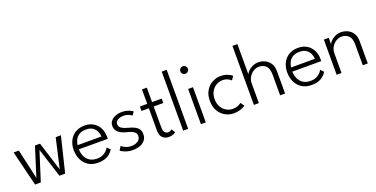

<svg xmlns="http://www.w3.org/2000/svg" viewBox="-22 -1390 4125 2104"><g transform="rotate(-20 2040.0 -338.0)"><path d="M306.5 -339.5 198.5 0H131.5L31 -410.5H92L170 -63.5L277 -402.5H336L442.5 -63.5L521.5 -410.5H582.5L482.5 0H415.5Z M714.5 -198.5Q715 -155.5 731.8 -118Q748.5 -80.5 782.5 -57.5Q816.5 -34.5 868 -34.5Q910 -34.5 938.2 -48.2Q966.5 -62 983.2 -80.2Q1000 -98.5 1007 -113L1042.5 -78Q1024 -49.5 999.8 -29.2Q975.5 -9 942.8 1.5Q910 12 865 12Q799.5 12 753.2 -17.2Q707 -46.5 682.8 -97Q658.5 -147.5 658.5 -210.5Q658.5 -270.5 682.5 -318.5Q706.5 -366.5 751.8 -394.5Q797 -422.5 861 -422.5Q919 -422.5 961.8 -397Q1004.5 -371.5 1028.2 -326.2Q1052 -281 1052 -221Q1052 -216.5 1051.8 -209.5Q1051.5 -202.5 1051 -198.5ZM995 -246Q994.5 -273 981.8 -303.2Q969 -333.5 940.2 -354.8Q911.5 -376 861.5 -376Q809.5 -376 778.8 -355.2Q748 -334.5 734 -304.5Q720 -274.5 717 -246Z M1295.5 -422.5Q1324 -422.5 1349.2 -416.2Q1374.5 -410 1393.5 -400.8Q1412.5 -391.5 1422 -384L1394.5 -344.5Q1384 -354.5 1358 -365.8Q1332 -377 1299.5 -377Q1259.5 -377 1231.2 -360.5Q1203 -344 1203 -312.5Q1203 -282 1231.5 -264Q1260 -246 1306.5 -234.5Q1342 -225.5 1371.2 -212Q1400.5 -198.5 1418 -175.2Q1435.5 -152 1435.5 -113.5Q1435.5 -80.5 1422 -56.8Q1408.5 -33 1385.2 -18Q1362 -3 1332.5 4.5Q1303 12 1270.5 12Q1237 12 1208.5 4.5Q1180 -3 1159.8 -13.5Q1139.5 -24 1129 -33L1157.5 -77.5Q1170.5 -64 1200.2 -49.8Q1230 -35.5 1270 -35.5Q1316.5 -35.5 1346.8 -57Q1377 -78.5 1377 -113.5Q1377 -139 1362.5 -154.5Q1348 -170 1324.5 -179.2Q1301 -188.5 1274.5 -195Q1249 -201.5 1225.8 -210.8Q1202.5 -220 1184.5 -234Q1166.5 -248 1156.2 -267.8Q1146 -287.5 1146 -314Q1146 -347 1166.5 -371.2Q1187 -395.5 1221.2 -409Q1255.5 -422.5 1295.5 -422.5Z M1503.5 -410.5H1589V-579H1645.5V-410.5H1757.5V-359H1645.5V-115.5Q1645.5 -74.5 1660.5 -57Q1675.5 -39.5 1698 -39.5Q1719.5 -39.5 1730.5 -47Q1741.5 -54.5 1743.5 -57L1770 -13.5Q1767 -11 1756.5 -4.8Q1746 1.5 1729 6.8Q1712 12 1688 12Q1646.5 12 1617.8 -14.8Q1589 -41.5 1589 -100.5V-359H1503.5Z M1917 0H1859V-688H1917Z M2066 0V-410.5H2122.5V0ZM2095 -577Q2077 -577 2064.2 -589.8Q2051.5 -602.5 2051.5 -620.5Q2051.5 -639 2064.5 -651.8Q2077.5 -664.5 2095 -664.5Q2107 -664.5 2117.2 -658.5Q2127.5 -652.5 2133.8 -642.8Q2140 -633 2140 -620.5Q2140 -602.5 2126.8 -589.8Q2113.5 -577 2095 -577Z M2449.5 -38Q2493.5 -38 2520 -51.8Q2546.5 -65.5 2552.5 -71L2582.5 -27Q2578.5 -24 2560 -14.2Q2541.5 -4.5 2512.2 3.8Q2483 12 2446 12Q2396.5 12 2350.5 -12.5Q2304.5 -37 2274.8 -85.5Q2245 -134 2245 -205.5Q2245 -277.5 2274.8 -325.8Q2304.5 -374 2350.5 -398.2Q2396.5 -422.5 2446 -422.5Q2483 -422.5 2511 -413.5Q2539 -404.5 2557 -393.5Q2575 -382.5 2579.5 -377.5L2550 -334Q2545.5 -338 2533.2 -347.2Q2521 -356.5 2500 -364.5Q2479 -372.5 2449.5 -372.5Q2414 -372.5 2379.5 -353Q2345 -333.5 2322.8 -296.2Q2300.5 -259 2300.5 -205.5Q2300.5 -152 2322.8 -114.5Q2345 -77 2379.5 -57.5Q2414 -38 2449.5 -38Z M2887 -422.5Q2925.5 -422.5 2962.5 -405.8Q2999.5 -389 3023.5 -352.8Q3047.5 -316.5 3047.5 -259V0H2989.5V-245.5Q2989.5 -314 2957.8 -344.2Q2926 -374.5 2876.5 -374.5Q2843 -374.5 2812.2 -355.5Q2781.5 -336.5 2761.5 -303.5Q2741.5 -270.5 2741.5 -229.5V0H2683.5V-688H2741.5V-331.5Q2745 -349 2765.2 -370.2Q2785.5 -391.5 2817.2 -407Q2849 -422.5 2887 -422.5Z M3204 -198.5Q3204.5 -155.5 3221.2 -118Q3238 -80.5 3272 -57.5Q3306 -34.5 3357.5 -34.5Q3399.5 -34.5 3427.8 -48.2Q3456 -62 3472.8 -80.2Q3489.5 -98.5 3496.5 -113L3532 -78Q3513.5 -49.5 3489.2 -29.2Q3465 -9 3432.2 1.5Q3399.5 12 3354.5 12Q3289 12 3242.8 -17.2Q3196.5 -46.5 3172.2 -97Q3148 -147.5 3148 -210.5Q3148 -270.5 3172 -318.5Q3196 -366.5 3241.2 -394.5Q3286.5 -422.5 3350.5 -422.5Q3408.5 -422.5 3451.2 -397Q3494 -371.5 3517.8 -326.2Q3541.5 -281 3541.5 -221Q3541.5 -216.5 3541.2 -209.5Q3541 -202.5 3540.5 -198.5ZM3484.5 -246Q3484 -273 3471.2 -303.2Q3458.5 -333.5 3429.8 -354.8Q3401 -376 3351 -376Q3299 -376 3268.2 -355.2Q3237.5 -334.5 3223.5 -304.5Q3209.5 -274.5 3206.5 -246Z M3850.5 -422.5Q3889.5 -422.5 3926.5 -405.8Q3963.5 -389 3987.5 -352.8Q4011.5 -316.5 4011.5 -259V0H3953.5V-245.5Q3953.5 -314 3921.5 -344.2Q3889.5 -374.5 3839.5 -374.5Q3806.5 -374.5 3775.8 -355.5Q3745 -336.5 3725.2 -303.5Q3705.5 -270.5 3705.5 -229.5V0H3648.5V-410.5H3705.5V-331.5Q3709 -349 3729.2 -370.2Q3749.5 -391.5 3781.2 -407Q3813 -422.5 3850.5 -422.5Z"/></g></svg>

Font: League Spartan Thin Light
Style: Regular
Weight: 300
Version: Version 2.002